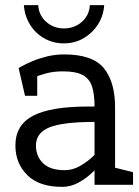

<svg xmlns="http://www.w3.org/2000/svg" viewBox="-20 -720 543 748"><path d="M221.7 8Q132.2 8 86.1 -38Q40 -84 40 -153Q40 -233 108.7 -269Q177.3 -305 323.3 -305H348.3V-245Q224 -245 172 -223.6Q120 -202.2 120 -153Q120 -110.8 148 -83.9Q176 -57 231.7 -57ZM82 -403 52.5 -455Q52.5 -455 66.9 -463Q81.3 -471 106 -481.5Q130.7 -492 162.7 -500Q194.7 -508 230 -508L225 -442Q189.8 -442 161 -434.5Q132.2 -427 111.6 -417.5Q91 -408 82 -403ZM428.3 -245 348.3 -305Q348.3 -353 338.4 -383.2Q328.5 -413.5 302 -427.8Q275.5 -442 225 -442L230 -508Q340.7 -508 384.5 -454.5Q428.3 -401 428.3 -302ZM390 -163.3 416.7 -146.7Q416.7 -146.7 407.2 -131Q397.7 -115.3 379.9 -92.3Q362.2 -69.3 337.9 -46.3Q313.7 -23.3 284.2 -7.7Q254.7 8 221.7 8L231.7 -57Q263 -57 291.1 -73Q319.2 -89 341.8 -110.2Q364.3 -131.3 377.2 -147.3Q390 -163.3 390 -163.3ZM428.3 -45 348.3 -60V-305L428.3 -245ZM348.3 -60 428.3 -140V0H348.3ZM418.3 0 411.7 -70.8 498.3 -49.2V0ZM125 -346.7H77.5L52.5 -455H125ZM129 -700Q131 -660.8 159.8 -635.1Q188.7 -609.3 229 -609.3Q270.3 -609.3 299.2 -635.1Q328 -660.8 330 -700H386Q383 -658 361.5 -624.5Q340 -591 305.5 -571Q271 -551 229 -551Q187 -551 152.5 -570.5Q118 -590 97 -624Q76 -658 73 -700Z"/></svg>

Font: Epunda Slab Light
Style: Regular
Weight: 300
Designer: Simon Atzbach
Foundry: typofactur
Version: Version 1.102